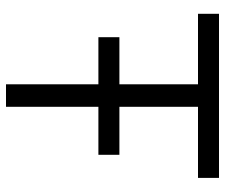

<svg xmlns="http://www.w3.org/2000/svg" viewBox="-75 -675 750 640"><g transform="rotate(90 300.0 -355.0)"><path d="M261 -308H104V-378H261V-640H26V-710H573V-640H336V-378H496V-308H336V0H261Z"/></g></svg>

Font: Orbit
Style: Regular
Weight: 400
Designer: Sooun Cho
Foundry: JAMO
Version: Version 1.000; ttfautohint (v1.8.4.7-5d5b);gftools[0.9.29]